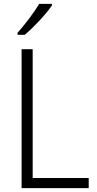

<svg xmlns="http://www.w3.org/2000/svg" viewBox="-20 -967 497 987"><path d="M247 -939V-947H181C155 -902 109 -842 70 -798V-788H107C154 -827 218 -896 247 -939ZM91 0H436V-52H148V-714H91Z"/></svg>

Font: Noto Sans Malayalam SemiCondensed Light
Style: Regular
Weight: 300
Width: 4
Designer: Jelle Bosma - Monotype Design Team
Foundry: Monotype Imaging Inc.
Version: Version 2.104